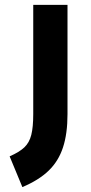

<svg xmlns="http://www.w3.org/2000/svg" viewBox="-20 -490 374 789"><path d="M71.9 278.8 19.6 152.5Q59.4 135 80 115.6Q100.6 96.2 108.6 64.2Q116.6 32.2 116.6 -21.3V-470H257.4V-21.3Q257.4 59.2 238.9 115.6Q220.5 172.1 179.9 211.3Q139.3 250.5 71.9 278.8Z"/></svg>

Font: Changa
Style: Regular
Weight: 400
Designer: Eduardo Rodriguez Tunni
Foundry: Eduardo Rodriguez Tunni
Version: Version 3.003